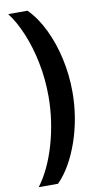

<svg xmlns="http://www.w3.org/2000/svg" viewBox="-104 -838 539 1049"><g transform="rotate(-10 165.5 -313.0)"><path d="M129 -793Q180 -742 217 -665.5Q254 -589 274 -498.5Q294 -408 294 -313Q294 -243 282.5 -173.5Q271 -104 249 -40.5Q227 23 197 76Q167 129 129 167H22Q53 126 78.5 72.5Q104 19 122.5 -44.5Q141 -108 151 -176Q161 -244 161 -313Q161 -408 143 -498.5Q125 -589 93.5 -665Q62 -741 22 -793Z"/></g></svg>

Font: Hubot Sans SemiBold
Style: Regular
Weight: 600
Designer: Deni Anggara
Foundry: GitHub, Inc., Subsidiary of Microsoft Corporation
Version: Version 2.000